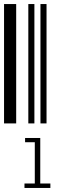

<svg xmlns="http://www.w3.org/2000/svg" viewBox="-20 -610 370 949"><path d="M0 0V-590H60V0ZM120 0V-590H150V0ZM180 0V-590H210V0ZM101 297H152V93H104V72H179V297H229V319H101Z"/></svg>

Font: Libre Barcode 128 Text
Style: Regular
Weight: 400
Version: Version 1.005; ttfautohint (v1.8.3)